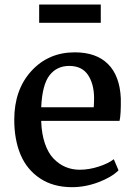

<svg xmlns="http://www.w3.org/2000/svg" viewBox="-20 -796 580 828"><path d="M290.5 11.2Q210 11.2 153.1 -26.4Q96.2 -64 68.8 -128.7Q41.5 -193.4 41.5 -279.8Q41.5 -408.7 115 -489.5Q188.5 -570.3 302.7 -570.3Q395 -570.3 445.8 -519.8Q496.6 -469.2 501 -372.1Q502 -302.2 495.6 -274.9H157.7V-272Q159.7 -217.8 173.8 -176.8Q188 -135.7 211.2 -111.8Q234.4 -87.9 262.7 -75.9Q291 -64 323.7 -64Q363.8 -64 405.8 -77.6Q447.8 -91.3 470.7 -109.4L491.2 -61.5Q461.4 -31.7 404.8 -10.3Q348.1 11.2 290.5 11.2ZM278.3 -511.7Q225.1 -511.7 193.6 -471.2Q162.1 -430.7 157.7 -333.5H384.3Q385.7 -352.5 385.7 -374Q385.3 -434.1 359.4 -472.9Q333.5 -511.7 278.3 -511.7ZM148.9 -697.8V-776.4H414.6V-697.8Z"/></svg>

Font: HaufeMerriweather
Style: Regular
Weight: 400
Designer: Eben Sorkin ( eben@eyebytes.com )
Foundry: Eben Sorkin
Version: Version 1.56